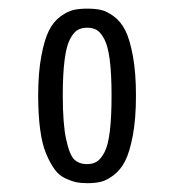

<svg xmlns="http://www.w3.org/2000/svg" viewBox="-20 -722 401 442"><path d="M180.7 -344.2Q193.8 -344.2 203.1 -350.1Q212.4 -356 220.7 -371.8Q229 -387.7 232.9 -420.2Q236.8 -452.6 236.8 -502Q236.8 -551.8 232.7 -584Q228.5 -616.2 220.2 -631.8Q211.9 -647.5 202.9 -652.8Q193.8 -658.2 180.7 -658.2Q167.5 -658.2 158.4 -652.8Q149.4 -647.5 141.1 -631.8Q132.8 -616.2 128.7 -583.7Q124.5 -551.3 124.5 -502Q124.5 -437 132.3 -401.1Q140.1 -365.2 151.1 -354.7Q162.1 -344.2 180.7 -344.2ZM181.2 -300.3Q166.5 -300.3 155 -302.7Q143.6 -305.2 129.6 -311.8Q115.7 -318.4 105.5 -332.5Q95.2 -346.7 86.2 -368.2Q77.1 -389.6 72.5 -423.6Q67.9 -457.5 67.9 -502Q67.9 -554.7 75.2 -593.3Q82.5 -631.8 93 -652.3Q103.5 -672.9 119.9 -684.6Q136.2 -696.3 149.7 -699.2Q163.1 -702.1 181.2 -702.1Q198.7 -702.1 212.2 -699.2Q225.6 -696.3 241.7 -684.6Q257.8 -672.9 268.3 -652.3Q278.8 -631.8 285.9 -593.3Q293 -554.7 293 -502Q293 -449.2 285.9 -410.9Q278.8 -372.6 268.3 -351.8Q257.8 -331.1 241.7 -318.8Q225.6 -306.6 212.2 -303.5Q198.7 -300.3 181.2 -300.3Z"/></svg>

Font: BenchNine
Style: Regular
Weight: 400
Designer: Vernon Adams
Foundry: Vernon Adams
Version: Version 1 ; ttfautohint (v0.92.18-e454-dirty) -l 8 -r 50 -G 